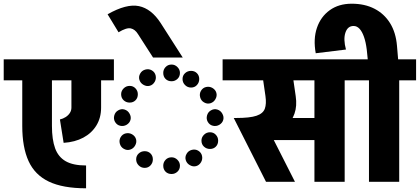

<svg xmlns="http://www.w3.org/2000/svg" viewBox="-45 -980 2263 1035"><path d="M419 35Q294 35 218.5 -1Q143 -37 109 -111.5Q75 -186 75 -301H235Q235 -228 252 -181Q269 -134 309 -111Q349 -88 419 -88ZM75 -301V-604H235V-301ZM340 -400V-605H500V-400ZM-25 -547V-660H569V-547ZM500 -400Q500 -345 474.5 -303.5Q449 -262 404 -238Q359 -214 298 -210L278 -336Q295 -340 309 -349Q323 -358 331.5 -371Q340 -384 340 -400Z M880 -42Q860 -42 847.5 -54.5Q835 -67 835 -87Q835 -105 847.5 -118.5Q860 -132 880 -132Q898 -132 911.5 -118.5Q925 -105 925 -87Q925 -67 911.5 -54.5Q898 -42 880 -42ZM880 -542Q860 -542 847.5 -554.5Q835 -567 835 -587Q835 -605 847.5 -618.5Q860 -632 880 -632Q898 -632 911.5 -618.5Q925 -605 925 -587Q925 -567 911.5 -554.5Q898 -542 880 -542ZM1153 -368Q1163 -351 1158.5 -334Q1154 -317 1137 -307Q1121 -298 1103 -302Q1085 -306 1075 -323Q1066 -339 1071 -357.5Q1076 -376 1092 -385Q1109 -395 1126.5 -389.5Q1144 -384 1153 -368ZM653 -368Q663 -351 658.5 -334Q654 -317 637 -307Q621 -298 603 -302Q585 -306 575 -323Q566 -339 571 -357.5Q576 -376 592 -385Q609 -395 626.5 -389.5Q644 -384 653 -368ZM1039 -106Q1029 -89 1012 -84.5Q995 -80 978 -90Q962 -99 956.5 -116.5Q951 -134 961 -151Q970 -167 988.5 -172Q1007 -177 1023 -168Q1040 -158 1044 -140Q1048 -122 1039 -106ZM789 -539Q779 -522 762 -517.5Q745 -513 728 -523Q712 -532 706.5 -549.5Q701 -567 711 -584Q720 -600 738.5 -605Q757 -610 773 -601Q790 -591 794 -573Q798 -555 789 -539ZM1100 -506Q1117 -496 1121.5 -479Q1126 -462 1116 -445Q1107 -429 1089.5 -423.5Q1072 -418 1055 -428Q1039 -437 1034 -455.5Q1029 -474 1038 -490Q1048 -507 1066 -511Q1084 -515 1100 -506ZM667 -256Q684 -246 688.5 -229Q693 -212 683 -195Q674 -179 656.5 -173.5Q639 -168 622 -178Q606 -187 601 -205.5Q596 -224 605 -240Q615 -257 633 -261Q651 -265 667 -256ZM1131 -222Q1131 -202 1118.5 -189.5Q1106 -177 1087 -177Q1068 -177 1054.5 -189.5Q1041 -202 1041 -222Q1041 -240 1054.5 -253.5Q1068 -267 1087 -267Q1106 -267 1118.5 -253.5Q1131 -240 1131 -222ZM698 -472Q698 -452 685.5 -439.5Q673 -427 654 -427Q635 -427 621.5 -439.5Q608 -452 608 -472Q608 -490 621.5 -503.5Q635 -517 654 -517Q673 -517 685.5 -503.5Q698 -490 698 -472ZM985 -598Q1004 -598 1016.5 -585.5Q1029 -573 1029 -554Q1029 -535 1016.5 -521.5Q1004 -508 985 -508Q966 -508 952.5 -521.5Q939 -535 939 -554Q939 -573 952.5 -585.5Q966 -598 985 -598ZM735 -165Q754 -165 766.5 -152.5Q779 -140 779 -121Q779 -102 766.5 -88.5Q754 -75 735 -75Q716 -75 702.5 -88.5Q689 -102 689 -121Q689 -140 702.5 -152.5Q716 -165 735 -165Z M780 -670 699 -796 821 -856 940 -670ZM699 -796Q683 -822 660 -827Q637 -832 594 -806L535 -903Q637 -961 704 -947Q771 -933 821 -856Z M1465 -547V-660H1667V-547ZM1325 -225V-344H1669V-225ZM1283 -238 1228 -344Q1302 -344 1337.5 -356Q1373 -368 1382.5 -394Q1392 -420 1386 -462H1549Q1557 -409 1542.5 -367.5Q1528 -326 1496.5 -297Q1465 -268 1421.5 -253Q1378 -238 1327 -238ZM1389 0 1215 -344 1371 -343 1545 0ZM1386 -462 1366 -600H1529L1549 -462ZM1155 -547V-660H1632V-547ZM1650 0V-645H1813V0ZM1560 -547V-660H1904V-547Z M1932 -713Q1927 -753 1917 -781.5Q1907 -810 1893 -825Q1879 -840 1861 -840L1851 -960Q1921 -960 1973.5 -933Q2026 -906 2057.5 -855.5Q2089 -805 2095 -733ZM1657 -693Q1643 -770 1663.5 -830Q1684 -890 1732.5 -925Q1781 -960 1851 -960L1861 -840Q1829 -840 1817 -804Q1805 -768 1820 -713ZM1942 -615 1932 -713 2095 -733 2105 -615ZM1944 0V-645H2107V0ZM1854 -547V-660H2198V-547Z"/></svg>

Font: Akshar Light
Style: Bold
Weight: 700
Version: Version 1.100